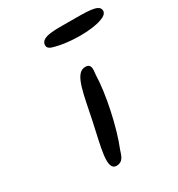

<svg xmlns="http://www.w3.org/2000/svg" viewBox="-218 -1145 1137 1227"><g transform="rotate(-30 351.0 -531.5)"><path d="M282 -57C336 -58 341 -110 351 -134C406 -270 453 -492 456 -628C456 -647 477 -713 413 -704C343 -695 326 -551 290 -381C255 -215 206 -56 282 -57ZM653 -914C666 -919 708 -932 701 -966C693 -1008 609 -1006 481 -1006C379 -1006 280 -1013 270 -959C264 -925 300 -919 322 -913C421 -887 576 -886 653 -914Z"/></g></svg>

Font: Venom Sans
Style: BdObl
Weight: 700
Version: Version 1.001